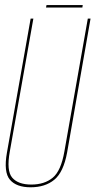

<svg xmlns="http://www.w3.org/2000/svg" viewBox="-20 -750 385 774"><path d="M103.5 5Q162 5 199 -25.5Q236 -56 250.5 -135L345 -675H334L239.5 -139Q226 -61.5 192.8 -33.8Q159.5 -6 106 -6Q53 -6 29.2 -33.8Q5.5 -61.5 19.5 -139L114.5 -675H103.5L8 -135Q-6 -56 20 -25.5Q46 5 103.5 5ZM165.5 -719.5H312L313.5 -729.5H167.5Z"/></svg>

Font: Anybody Thin Condensed
Style: Italic
Weight: 100
Width: 3
Italic angle: -10°
Version: Version 1.113;gftools[0.9.25]